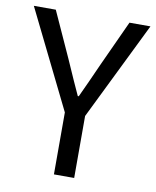

<svg xmlns="http://www.w3.org/2000/svg" viewBox="-80 -716 631 775"><g transform="rotate(10 235.0 -328.0)"><path d="M-4 -656H86L170 -471Q213 -373 234 -328H238Q244 -341 267.5 -392Q291 -443 303 -471L388 -656H474L277 -254V0H194V-254Z"/></g></svg>

Font: RibengUni
Style: Regular
Weight: 400
Designer: (1) Dr. Andrew Glass (Program Manager at Microsoft Corporation)
(2) Bivuti Chakma (Suz Moriz)
(3) Paul D. Hunt (Adobe Co
Foundry: Bivuti Chakma and Jyoti Chakma
Version: Version 1.2020